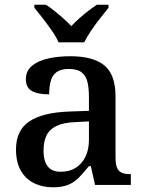

<svg xmlns="http://www.w3.org/2000/svg" viewBox="-20 -786 615 816"><path d="M204 10Q160 10 124.5 -7.5Q89 -25 68.5 -61Q48 -97 48 -151Q48 -232 104.5 -270Q161 -308 275 -312L358 -315V-373Q358 -410 352 -436.5Q346 -463 327.5 -478Q309 -493 272 -493Q239 -493 220.5 -479.5Q202 -466 195.5 -441.5Q189 -417 189 -385Q140 -385 115 -399.5Q90 -414 90 -449Q90 -485 116 -506.5Q142 -528 185 -537.5Q228 -547 279 -547Q375 -547 423 -508.5Q471 -470 471 -375V-117Q471 -89 477 -74Q483 -59 496.5 -52.5Q510 -46 532 -46H536V0H384L366 -80H358Q336 -53 316.5 -32.5Q297 -12 271 -1Q245 10 204 10ZM238 -56Q275 -56 301.5 -72.5Q328 -89 343 -119.5Q358 -150 358 -191V-270L300 -267Q249 -265 219.5 -250.5Q190 -236 177.5 -210Q165 -184 165 -146Q165 -116 173 -96Q181 -76 197 -66Q213 -56 238 -56ZM229 -606Q219 -629 200.5 -655.5Q182 -682 162 -708Q142 -734 126 -753V-766H175Q192 -755 211.5 -739.5Q231 -724 249.5 -707.5Q268 -691 283 -675Q298 -691 316.5 -707.5Q335 -724 355 -739.5Q375 -755 392 -766H441V-753Q426 -734 405.5 -708Q385 -682 367 -655.5Q349 -629 338 -606Z"/></svg>

Font: Noto Rashi Hebrew Medium
Style: Regular
Weight: 500
Version: Version 1.006